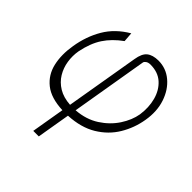

<svg xmlns="http://www.w3.org/2000/svg" viewBox="-203 -709 1063 1063"><g transform="rotate(45 328.5 -178.0)"><path d="M219.8 204.5 252.8 9.6Q160.5 5.7 110.3 -34.4Q60 -74.6 45.1 -139.7Q30.2 -204.9 43.7 -283.7Q57.9 -371.4 99.6 -442.6Q141.3 -513.8 221.6 -561.1L225.9 -504.6Q168.3 -463.1 134.8 -412.3Q101.2 -361.5 85.6 -283.7Q78.5 -242.9 84.9 -201.5Q91.3 -160.2 112.4 -125.2Q133.5 -90.2 170.6 -67.6Q207.7 -45.1 261.7 -41.5L334.9 -472.7Q342.7 -522.4 366.7 -541.5Q390.6 -560.7 434.7 -561.1Q494.7 -561.1 540.5 -522.7Q586.3 -484.4 607.8 -420.3Q629.3 -356.2 616.1 -278.1Q603.7 -203.8 565.5 -140.3Q527.3 -76.7 460.6 -36.2Q393.8 4.3 296.2 9.2L263.1 204.5ZM305 -41.9Q382.1 -47.6 438.9 -84.3Q495.7 -121.1 529.8 -173.3Q563.9 -225.5 572.8 -278.1Q581.7 -339.5 567.3 -393.3Q552.9 -447.1 515.8 -480.6Q478.7 -514.2 419 -514.2Q401.6 -513.8 391.7 -506.4Q381.7 -498.9 381 -491.5Z"/></g></svg>

Font: Inter Extra Light  BETA
Style: Italic
Weight: 200
Italic angle: 9.39999°
Designer: Rasmus Andersson
Foundry: rsms
Version: Version 3.011;git-f93a4a705